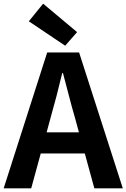

<svg xmlns="http://www.w3.org/2000/svg" viewBox="-24 -1026 689 1046"><path d="M396 -851 211 -1006 133 -910 331 -777ZM230 -305 252 -386C274 -463 296 -547 315 -628H319C341 -548 361 -463 384 -386L406 -305ZM490 0H645L407 -740H233L-4 0H146L198 -190H438Z"/></svg>

Font: Noto Sans Japanese Bold
Style: Bold
Weight: 700
Designer: Ryoko NISHIZUKA (kana & ideographs); Paul D. Hunt (Latin, Greek & Cyrillic); Wenlong ZHANG (bopomofo); Sandoll Communica
Foundry: Adobe Systems Incorporated
Version: Version 1.000;PS 1;hotconv 1.0.78;makeotf.lib2.5.61930